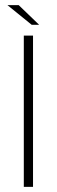

<svg xmlns="http://www.w3.org/2000/svg" viewBox="-20 -730 223 750"><path d="M73 0V-591H109V0ZM104 -633 9 -710H53L133 -633Z"/></svg>

Font: Alumni Sans ExtraLight
Style: Regular
Weight: 250
Version: Version 1.018